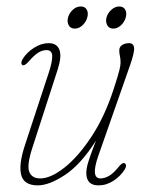

<svg xmlns="http://www.w3.org/2000/svg" viewBox="-20 -566 455 594"><path d="M367 -60Q373.5 -54.5 366 -42Q353 -21 331.2 -6.8Q309.5 7.5 284.5 7.5Q247 7.5 247 -31Q247 -44 252.5 -63Q258 -82 277 -131Q230 -57 181 -24.8Q132 7.5 97 7.5Q54.5 7.5 45.8 -24Q37 -55.5 57 -116.5L130.5 -340Q142.5 -376.5 141.5 -393.8Q140.5 -411 124 -411Q111 -411 98.5 -403.2Q86 -395.5 69.5 -376.5Q55.5 -360.5 49 -365Q45.5 -367.5 46.2 -373Q47 -378.5 50.5 -384Q62.5 -403.5 85 -418Q107.5 -432.5 130.5 -432.5Q156 -432.5 163.8 -412Q171.5 -391.5 158.5 -351L80.5 -110Q62.5 -55 70.5 -34.5Q78.5 -14 104.5 -14Q136.5 -14 178.8 -47Q221 -80 262.2 -142Q303.5 -204 331.5 -290Q345.5 -333 349.2 -348.5Q353 -364 353 -372Q353 -384 351 -392.5Q349 -401 349 -410.5Q349 -421 358 -426.8Q367 -432.5 379 -432.5Q393 -432.5 394.8 -418.5Q396.5 -404.5 382.5 -364.5L284.5 -85Q259.5 -14 291 -14Q303.5 -14 317.2 -21.8Q331 -29.5 349.5 -52.5Q360.5 -65.5 367 -60ZM211.5 -477.5Q198 -477.5 192.5 -488Q187 -498.5 190.5 -512Q194.5 -526 205.5 -536Q216.5 -546 230 -546Q243 -546 248.5 -536Q254 -526 250 -512Q246.5 -498.5 235.5 -488Q224.5 -477.5 211.5 -477.5ZM330.5 -477.5Q317.5 -477.5 311.8 -488Q306 -498.5 309.5 -512Q313.5 -526 324.8 -536Q336 -546 349 -546Q362 -546 367.5 -536Q373 -526 369 -512Q365.5 -498.5 354.5 -488Q343.5 -477.5 330.5 -477.5Z"/></svg>

Font: Fraunces 144pt S100 Thin
Style: Italic
Weight: 100
Italic angle: -16°
Version: Version 1.000; ttfautohint (v1.8.3)